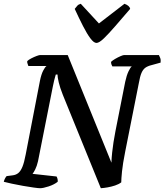

<svg xmlns="http://www.w3.org/2000/svg" viewBox="-31 -995 870 1015"><path d="M181 0Q172 0 147 -3.5Q122 -7 90.5 -12.5Q59 -18 31.5 -24Q4 -30 -11 -34Q-9 -43 -4.5 -51.5Q0 -60 4 -64L35 -68Q53 -70 65.5 -80Q78 -90 87.5 -113Q97 -136 105 -179L180 -567Q187 -602 197.5 -622Q208 -642 215 -646H119Q118 -651 115 -657.5Q112 -664 113 -672Q120 -679 134.5 -686.5Q149 -694 162.5 -699Q176 -704 181 -704H327L558 -135Q559 -163 562 -189.5Q565 -216 569 -243Q573 -270 579 -300L631 -563Q638 -596 648.5 -618Q659 -640 666 -644H563Q561 -647 558.5 -653.5Q556 -660 556 -668Q563 -675 577.5 -683.5Q592 -692 606 -698Q620 -704 625 -704H809Q811 -700 815.5 -689.5Q820 -679 818 -664L771 -651Q750 -646 737.5 -637Q725 -628 717 -609.5Q709 -591 703 -556L631 -194Q618 -129 614 -89Q610 -49 610 -31Q597 -21 577.5 -14.5Q558 -8 538 -4.5Q518 -1 502 0L301 -494Q286 -532 279.5 -559.5Q273 -587 273 -601H264Q263 -597 260.5 -589Q258 -581 255 -568.5Q252 -556 248 -536L170 -143Q164 -117 155.5 -100Q147 -83 141 -76L268 -62Q271 -57 273 -49.5Q275 -42 274 -34Q255 -19 226 -9.5Q197 0 181 0ZM479 -768Q465 -768 447 -792Q429 -816 408 -857Q387 -898 364 -948Q371 -957 377.5 -964.5Q384 -972 396 -975L492 -871L627 -975Q641 -970 648.5 -963Q656 -956 657 -948Q614 -898 578.5 -857Q543 -816 518 -792Q493 -768 479 -768Z"/></svg>

Font: Texturina Medium 12pt SemiBold
Style: Italic
Weight: 600
Italic angle: -11°
Version: Version 1.002